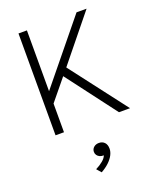

<svg xmlns="http://www.w3.org/2000/svg" viewBox="-181 -807 1020 1240"><g transform="rotate(-20 328.5 -187.0)"><path d="M100 0V-700H158V-282L499 -700H568L315 -388L612 0H536L277 -342L158 -197V0ZM298.5 326.5 271.5 295.5Q300 281.5 321.8 263.2Q343.5 245 348.5 228Q334 229 322 223.8Q310 218.5 303 208.5Q296 198.5 296 186Q296 167 310 154.5Q324 142 345.5 142Q369.5 142 384 157.2Q398.5 172.5 398.5 200Q398.5 221.5 386.8 244Q375 266.5 352.5 287.8Q330 309 298.5 326.5Z"/></g></svg>

Font: Geologica Roman Thin
Style: Regular
Weight: 250
Designer: Sindre Bremnes, Frode Helland
Foundry: Monokrom Skriftforlag AS
Version: Version 1.010;gftools[0.9.28]